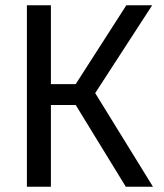

<svg xmlns="http://www.w3.org/2000/svg" viewBox="-20 -708 620 728"><path d="M82 0V-688H173V-389H267L459 -688H557L341 -355L560 0H457L267 -310H173V0Z"/></svg>

Font: Saira Semi Condensed
Style: Regular
Weight: 400
Width: 4
Designer: Hector Gatti with collaboration of the Omnibus-Type team
Foundry: Omnibus-Type
Version: Version 1.001; ttfautohint (v1.8)